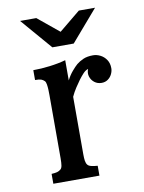

<svg xmlns="http://www.w3.org/2000/svg" viewBox="-87 -839 674 899"><g transform="rotate(-10 250.0 -389.0)"><path d="M199.2 -629.9 71.8 -777.8H148.9L250 -694.8L351.1 -777.8H428.2L300.8 -629.9ZM248 -463.9Q259.3 -486.8 274.7 -504.9Q290 -522.9 300.8 -532.2Q314.5 -543.5 333.3 -551.8Q352.1 -560.1 379.9 -560.1Q397.9 -560.1 415 -551.3Q432.1 -542.5 443.1 -525.9Q454.1 -509.3 454.1 -485.8Q454.1 -472.2 447.5 -458.3Q440.9 -444.3 428.2 -435.1Q415.5 -425.8 397.9 -425.8Q378.4 -425.8 364 -437Q349.6 -448.2 344.2 -465.6Q338.9 -482.9 346.2 -501Q334 -497.6 322.5 -485.4Q311 -473.1 299.8 -458Q289.6 -444.3 276.9 -424.8Q264.2 -405.3 254.9 -384.8V-110.8Q254.9 -92.8 256.8 -80.1Q258.8 -67.4 265.1 -60.1Q270.5 -53.7 283.4 -50.8Q296.4 -47.9 312 -46.9V0H92.8V-46.9Q110.4 -47.9 119.6 -50.5Q128.9 -53.2 137.2 -60.1Q143.1 -65.4 145 -77.6Q147 -89.8 147 -110.8V-412.1Q147 -423.3 146.5 -437.3Q146 -451.2 144 -463.1Q142.1 -475.1 137.2 -480Q130.4 -486.8 121.6 -490Q112.8 -493.2 92.8 -493.2V-540Q130.4 -540 171.6 -545.2Q212.9 -550.3 248 -560.1Z"/></g></svg>

Font: BIZ UDMincho
Style: Bold
Weight: 700
Monospace: yes
Designer: TypeBank Co., Ltd.
Foundry: Morisawa Inc.
Version: Version 1.06